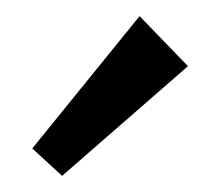

<svg xmlns="http://www.w3.org/2000/svg" viewBox="-20 -785 273 238"><path d="M153 -765 213 -703 57 -567 20 -601Z"/></svg>

Font: Telex
Style: Regular
Weight: 400
Designer: Andres Torresi
Foundry: Andres Torresi
Version: Version 1.100